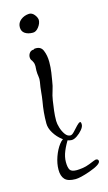

<svg xmlns="http://www.w3.org/2000/svg" viewBox="-109 -498 426 758"><g transform="rotate(-15 104.5 -119.0)"><path d="M127 67Q110 67 91 52.5Q72 38 59.5 17.5Q47 -3 47 -22Q47 -46 49 -67.5Q51 -89 55 -111Q58 -130 59.5 -148Q61 -166 65 -188Q67 -199 65 -210Q63 -221 63 -234Q63 -240 63.5 -244Q64 -248 64 -252Q64 -257 63 -262Q62 -267 57 -276Q51 -282 51 -292Q51 -301 57 -309Q63 -317 75 -317Q76 -317 75.5 -318Q75 -319 76 -319Q103 -323 112 -302Q121 -281 121 -254Q121 -232 118 -211.5Q115 -191 113 -180Q110 -158 104 -140.5Q98 -123 95 -103Q92 -83 89.5 -63Q87 -43 87 -22Q87 -10 92 6.5Q97 23 106 35.5Q115 48 127 48Q134 48 143.5 37.5Q153 27 162.5 17Q172 7 177 7Q181 7 181 17V18Q181 27 171.5 38.5Q162 50 149.5 58.5Q137 67 127 67ZM89 -382Q69 -382 56.5 -390.5Q44 -399 44 -416Q44 -434 58.5 -445.5Q73 -457 93 -458Q105 -458 114 -447Q123 -436 124 -425Q124 -411 113 -396.5Q102 -382 89 -382ZM102 220Q71 220 58.5 206.5Q46 193 46 167Q46 142 55.5 115Q65 88 79.5 69Q94 50 109 50L118 52Q101 78 91.5 101Q82 124 82 145Q82 167 88 177Q94 187 116 187Q124 187 139 185Q154 183 169 177Q183 171 190 168.5Q197 166 198 166Q209 166 209 175Q209 189 161 206Q141 213 126 216.5Q111 220 102 220Z"/></g></svg>

Font: Ruge Boogie
Style: Regular
Weight: 400
Designer: Robert E. Leuschke
Foundry: Robert E. Leuschke
Version: Version 1.010; ttfautohint (v1.8.3)